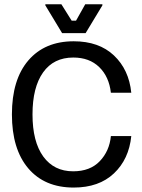

<svg xmlns="http://www.w3.org/2000/svg" viewBox="-20 -853 657 886"><path d="M320 12.5Q185.8 12.5 110.4 -76.2Q35 -165 35 -325Q35 -485.8 110.8 -574.2Q186.7 -662.5 320 -662.5Q436.7 -662.5 505.8 -597.1Q575 -531.7 585.8 -425H491.7Q483.3 -499.2 437.9 -543.3Q392.5 -587.5 318.3 -587.5Q227.5 -587.5 178.8 -518.8Q130 -450 130 -325Q130 -199.2 179.6 -130.8Q229.2 -62.5 317.5 -62.5Q395.8 -62.5 440.4 -109.2Q485 -155.8 491.7 -225H585.8Q575 -118.3 505.8 -52.9Q436.7 12.5 320 12.5ZM266.7 -700 189.2 -828.3V-833.3H263.3L310.8 -757.5H330.8L373.3 -833.3H452.5V-828.3L375 -700Z"/></svg>

Font: Familjen Grotesk GF
Style: Regular
Weight: 400
Designer: Anders Wikstroem, Jonas Baeckman, Matilda Gysing, Kristian Moeller
Foundry: Familjen STHLM AB
Version: Version 2.000; Beta; Release 4; Build 6